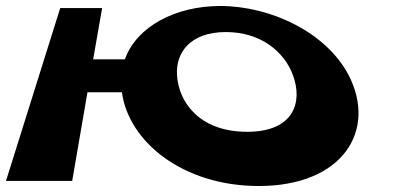

<svg xmlns="http://www.w3.org/2000/svg" viewBox="-26 -604 1313 641"><path d="M266 -296H381C403 -132 583 17 838 17C1119 17 1233 -169 1138 -353C1064 -495 879 -584 709 -584C561 -584 430 -516 391 -406H285L315 -577H175L-6 0H215ZM565 -353C560 -430 611 -497 728 -497C846 -497 924 -430 952 -353C985 -265 957 -164 799 -164C638 -164 570 -265 565 -353Z"/></svg>

Font: Hussar Milosc
Style: Bold
Weight: 700
Foundry: Cannot Into Space Fonts
Version: Version 1.02